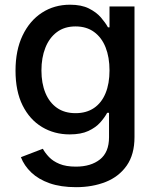

<svg xmlns="http://www.w3.org/2000/svg" viewBox="-20 -568 652 803"><path d="M297.9 214.8Q234.4 214.8 187.7 198.5Q141.1 182.1 111.1 153.6Q81.1 125 67.4 89.4L159.2 54.2Q168.5 71.3 184.8 88.6Q201.2 106 228.5 117.4Q255.9 128.9 297.4 128.9Q359.9 128.9 397.9 98.9Q436 68.8 436 5.9V-96.2H428.2Q417.5 -76.2 398.9 -55.4Q380.4 -34.7 349.6 -20.3Q318.8 -5.9 271.5 -5.9Q207 -5.9 155.5 -36.9Q104 -67.9 74.5 -127.2Q44.9 -186.5 44.9 -272.5Q44.9 -357.9 74.5 -419.7Q104 -481.4 155.5 -514.9Q207 -548.3 272.9 -548.3Q320.3 -548.3 351.6 -532.7Q382.8 -517.1 401.9 -495.1Q420.9 -473.1 431.6 -453.6H438V-541H542.5V5.4Q542.5 78.1 510 124.5Q477.5 170.9 422.1 192.9Q366.7 214.8 297.9 214.8ZM295.9 -94.7Q341.3 -94.7 373 -116.2Q404.8 -137.7 421.4 -178Q438 -218.3 438 -273.4Q438 -328.6 421.6 -369.9Q405.3 -411.1 373.5 -434.3Q341.8 -457.5 295.9 -457.5Q249.5 -457.5 217.8 -433.6Q186 -409.7 169.7 -368.2Q153.3 -326.7 153.3 -273.4Q153.3 -219.7 169.9 -179.4Q186.5 -139.2 218.3 -116.9Q250 -94.7 295.9 -94.7Z"/></svg>

Font: Inter 17pt Medium
Style: Regular
Weight: 500
Version: Version 4.001;git-66647c0bb